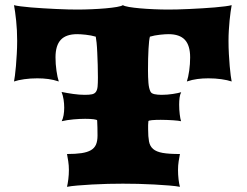

<svg xmlns="http://www.w3.org/2000/svg" viewBox="-20 -723 954 743"><path d="M239.3 0Q242.2 -12.2 244.4 -29.5Q246.6 -46.9 246.6 -65.4Q246.6 -82.5 244.1 -98.9Q241.7 -115.2 239.3 -127Q272.9 -127 295.4 -130.4Q317.9 -133.8 331.8 -141.8Q345.7 -149.9 351.6 -163.8Q357.4 -177.7 357.4 -198.7Q357.4 -231 356 -256.8Q356 -259.8 342.8 -261.5Q329.6 -263.2 309.6 -263.2Q288.6 -263.2 264.2 -261Q239.7 -258.8 218.8 -253.9Q223.6 -263.7 226.1 -277.3Q228.5 -291 228.5 -306.2Q228.5 -321.8 226.1 -337.6Q223.6 -353.5 218.3 -367.2Q239.3 -362.8 263.4 -359.4Q287.6 -356 308.1 -356Q326.2 -356 336.2 -358.2Q346.2 -360.4 351.3 -367.7Q356.4 -375 357.7 -388.2Q358.9 -401.4 358.9 -423.3Q358.9 -446.3 358.2 -471.4Q357.4 -496.6 356.4 -518.8Q355.5 -541 353.8 -557.6Q352.1 -574.2 350.6 -581.1Q332.5 -586.4 311.8 -588.6Q291 -590.8 278.8 -590.8Q235.4 -590.8 215.1 -568.8Q194.8 -546.9 194.8 -501Q194.8 -475.1 198.5 -449.5Q202.1 -423.8 207.5 -407.7Q187 -414.6 167 -417.2Q147 -419.9 124.5 -419.9Q97.7 -419.9 73.7 -416.5Q49.8 -413.1 34.2 -407.7Q35.6 -415 37.8 -430.7Q40 -446.3 41.7 -467.5Q43.5 -488.8 44.9 -513.9Q46.4 -539.1 46.4 -564.9Q46.4 -606.4 42.5 -643.1Q38.6 -679.7 34.2 -703.1Q42.5 -700.7 59.8 -698.5Q77.1 -696.3 99.6 -694.3Q122.1 -692.4 147.5 -690.9Q172.9 -689.5 197.5 -688.2Q222.2 -687 243.7 -686.5Q265.1 -686 279.8 -686Q306.2 -686 335 -687.3Q363.8 -688.5 388.7 -690.7Q413.6 -692.9 431.9 -696Q450.2 -699.2 455.6 -703.1Q460.9 -699.2 479.2 -696Q497.6 -692.9 522.5 -690.7Q547.4 -688.5 575.9 -687.3Q604.5 -686 630.9 -686Q645.5 -686 667 -686.5Q688.5 -687 713.1 -688.2Q737.8 -689.5 763.2 -690.9Q788.6 -692.4 811 -694.3Q833.5 -696.3 850.8 -698.5Q868.2 -700.7 876.5 -703.1Q874.5 -691.9 872.3 -676.5Q870.1 -661.1 868.4 -643.1Q866.7 -625 865.5 -605.2Q864.3 -585.4 864.3 -564.9Q864.3 -539.1 865.7 -513.9Q867.2 -488.8 868.9 -467.5Q870.6 -446.3 872.8 -430.7Q875 -415 876.5 -407.7Q860.8 -413.1 836.9 -416.5Q813 -419.9 786.1 -419.9Q763.7 -419.9 743.7 -417.2Q723.6 -414.6 703.1 -407.7Q708.5 -423.8 712.2 -449.5Q715.8 -475.1 715.8 -501Q715.8 -546.9 695.6 -568.8Q675.3 -590.8 631.8 -590.8Q619.6 -590.8 598.9 -588.6Q578.1 -586.4 560.1 -581.1Q556.6 -568.4 554.7 -533.9Q552.7 -499.5 552.7 -450.7Q552.7 -424.3 554.4 -402.3Q556.2 -380.4 562.5 -368.2Q565.9 -361.3 577.6 -358.6Q589.4 -356 605.5 -356Q616.2 -356 627.4 -356.9Q638.7 -357.9 648.9 -359.4Q659.2 -360.8 667.7 -362.8Q676.3 -364.7 681.2 -366.2Q676.8 -358.4 675 -345.5Q673.3 -332.5 673.3 -318.4Q673.3 -298.8 675.5 -280.8Q677.7 -262.7 680.7 -253.9Q676.8 -254.9 668.7 -255.9Q660.6 -256.8 649.7 -257.6Q638.7 -258.3 626.2 -258.8Q613.8 -259.3 602.1 -259.3Q582.5 -259.3 568.4 -258.1Q554.2 -256.8 554.2 -253.9Q553.2 -246.6 553.2 -238.8Q553.2 -231 553.2 -222.7Q553.2 -194.3 556.6 -175.8Q560.1 -157.2 572.5 -146.5Q585 -135.7 609.4 -131.3Q633.8 -127 676.3 -127Q673.8 -115.2 671.4 -98.9Q668.9 -82.5 668.9 -65.4Q668.9 -46.9 670.9 -29.5Q672.9 -12.2 676.3 0Q661.6 -2.9 635.3 -5.1Q608.9 -7.3 577.6 -9Q546.4 -10.7 514.2 -11.5Q481.9 -12.2 455.6 -12.2Q429.2 -12.2 397.7 -11.5Q366.2 -10.7 335.7 -9Q305.2 -7.3 279.5 -5.1Q253.9 -2.9 239.3 0Z"/></svg>

Font: Arbutus
Style: Regular
Weight: 400
Designer: Karolina Lach
Foundry: Sorkin Type Co.
Version: Version 1.002